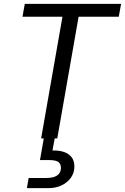

<svg xmlns="http://www.w3.org/2000/svg" viewBox="-20 -720 650 999"><path d="M194 0 305 -633H97L109 -700H610L598 -633H389L278 0ZM120 259 129 206H221Q259 206 278 192.5Q297 179 297 154Q297 132 283 122.5Q269 113 238 113H188L209 -7H266L253 63Q288 62 313.5 71Q339 80 353 98.5Q367 117 367 147Q367 179 349 204.5Q331 230 300.5 244.5Q270 259 231 259Z"/></svg>

Font: DM Sans 24pt
Style: Italic
Weight: 400
Italic angle: -10°
Designer: Colophon Foundry, Jonny Pinhorn
Foundry: Colophon Foundry
Version: Version 4.004;gftools[0.9.30]